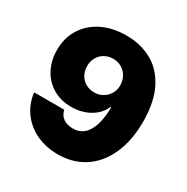

<svg xmlns="http://www.w3.org/2000/svg" viewBox="-165 -861 992 1016"><g transform="rotate(30 331.5 -353.5)"><path d="M626 -365.2Q626 -250.5 588.1 -165.8Q550.3 -81.1 481.2 -35.6Q412.1 9.8 320.3 9.8Q244.6 9.8 185.3 -19.5Q126 -48.8 90.6 -99.4Q55.2 -149.9 48.8 -211.9H232.4Q239.3 -180.2 262.9 -164.3Q286.6 -148.4 320.3 -148.4Q380.4 -148.4 410.4 -200.7Q440.4 -252.9 441.4 -346.7H436.5Q416.5 -298.3 367.2 -270.8Q317.9 -243.2 255.9 -243.2Q192.4 -243.2 143.6 -272Q94.7 -300.8 67.9 -352.1Q41 -403.3 41 -467.8Q41 -541.5 76.7 -598.1Q112.3 -654.8 176 -685.8Q239.7 -716.8 322.3 -716.8Q407.7 -716.8 475.8 -680.7Q543.9 -644.5 584.7 -565.9Q625.5 -487.3 626 -365.2ZM221.7 -474.6Q221.7 -444.8 234.4 -421.1Q247.1 -397.5 270.3 -383.8Q293.5 -370.1 323.2 -370.1Q351.1 -370.1 374.5 -383.5Q397.9 -397 411.4 -419.9Q424.8 -442.9 424.8 -470.7Q424.8 -500 411.6 -523.9Q398.4 -547.9 375.2 -561.5Q352.1 -575.2 323.2 -575.2Q294.4 -575.2 271.2 -562Q248 -548.8 234.9 -525.9Q221.7 -502.9 221.7 -474.6Z"/></g></svg>

Font: Pretendard Std Black
Style: Regular
Weight: 900
Designer: Base glyphs from Inter by Rasmus Andersson; Hangeul glyphs from Noto Sans CJK(Source Han Sans) by Jang Soo-young and Kan
Foundry: Kil Hyung-jin
Version: Version 1.309